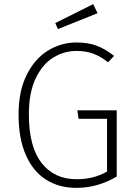

<svg xmlns="http://www.w3.org/2000/svg" viewBox="-20 -900 654 931"><path d="M533 -629 504 -598Q467 -627 431.5 -640Q396 -653 351 -653Q291 -653 238.5 -621Q186 -589 153 -520Q120 -451 120 -345Q120 -189 181.5 -110Q243 -31 351 -31Q394 -31 429.5 -40Q465 -49 499 -68V-324H361L355 -365H546V-44Q453 11 351 11Q266 11 203 -29Q140 -69 105 -149Q70 -229 70 -345Q70 -458 109.5 -537Q149 -616 213 -655Q277 -694 351 -694Q407 -694 448.5 -678.5Q490 -663 533 -629ZM453 -836 261 -759 248 -788 432 -880Z"/></svg>

Font: FiraGO ExtraLight
Style: Regular
Weight: 200
Designer: bBox Type
Foundry: bBox Type GmbH
Version: Version 1.001